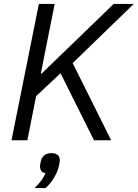

<svg xmlns="http://www.w3.org/2000/svg" viewBox="-20 -718 705 983"><path d="M461 0H549L352 -395L665 -698H562L194 -342H189L260 -698H179L39 0H120L165 -226L290 -343ZM244 66C211 66 194 82 188 112C185 127 185 132 185 136C185 155 196 166 213 169C200 197 188 214 157 245H213C246 216 274 171 283 126C286 111 286 107 286 102C286 80 273 66 244 66Z"/></svg>

Font: Braiins Sans
Style: Italic
Weight: 400
Italic angle: -11.31°
Designer: Mike Abbink, Paul van der Laan, Pieter van Rosmalen, Jiri Chlebus, Lubos Buracinsky
Foundry: Bold Monday, Sudetype
Version: Version 1.000;hotconv 1.0.109;makeotfexe 2.5.65596